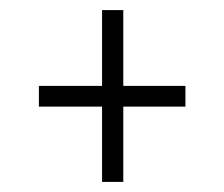

<svg xmlns="http://www.w3.org/2000/svg" viewBox="-20 -521 444 380"><path d="M224 -501V-351H347V-310H224V-161H182V-310H57V-351H182V-501Z"/></svg>

Font: Fira Sans Extra Condensed ExtraLight
Style: Regular
Weight: 275
Width: 1
Designer: Carrois Corporate & Edenspiekermann AG
Foundry: Carrois Corporate GbR & Edenspiekermann AG
Version: Version 4.203